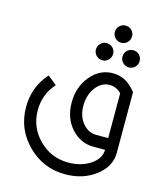

<svg xmlns="http://www.w3.org/2000/svg" viewBox="-137 -855 972 1159"><g transform="rotate(15 349.0 -276.0)"><path d="M576.2 -73.2V-353.5Q544.4 -385.7 502.9 -385.7Q452.1 -385.7 416.5 -338.6Q380.9 -291.5 380.9 -224.6Q380.9 -157.7 416.5 -115.5Q452.1 -73.2 502.9 -73.2ZM576.2 0H502.9Q421.9 0 364.7 -63.7Q307.6 -127.4 307.6 -224.6Q307.6 -321.8 364.7 -390.4Q421.9 -459 502.9 -459Q542.5 -459 576.2 -442.9Q613.8 -424.3 649.4 -379.9V0Q649.4 85 570.8 145Q492.2 205.1 380.9 205.1Q243.2 205.1 146 107.9Q48.8 10.7 48.8 -127Q48.8 -253.4 131.3 -345.7L188 -299.8Q122.1 -227.1 122.1 -127Q122.1 -19.5 197.8 56.2Q273.4 131.8 380.9 131.8Q461.9 131.8 519 93.3Q576.2 54.7 576.2 0ZM419.9 -517.6Q397.9 -517.6 382.1 -533.4Q366.2 -549.3 366.2 -571.3Q366.2 -593.8 382.1 -609.4Q397.9 -625 419.9 -625Q442.4 -625 458 -609.4Q473.6 -593.8 473.6 -571.3Q473.6 -549.3 458 -533.4Q442.4 -517.6 419.9 -517.6ZM585.9 -517.6Q564 -517.6 548.1 -533.4Q532.2 -549.3 532.2 -571.3Q532.2 -593.8 548.1 -609.4Q564 -625 585.9 -625Q608.4 -625 624 -609.4Q639.6 -593.8 639.6 -571.3Q639.6 -549.3 624 -533.4Q608.4 -517.6 585.9 -517.6ZM502.9 -649.4Q481 -649.4 465.1 -665.3Q449.2 -681.2 449.2 -703.1Q449.2 -725.6 465.1 -741.2Q481 -756.8 502.9 -756.8Q525.4 -756.8 541 -741.2Q556.6 -725.6 556.6 -703.1Q556.6 -681.2 541 -665.3Q525.4 -649.4 502.9 -649.4Z"/></g></svg>

Font: Catrinity
Style: Regular
Weight: 400
Designer: Alexander Lange
Foundry: High-Logic / Made with FontCreator
Version: Version 2.090;May 20, 2024;FontCreator 15.0.0.2974 64-bit